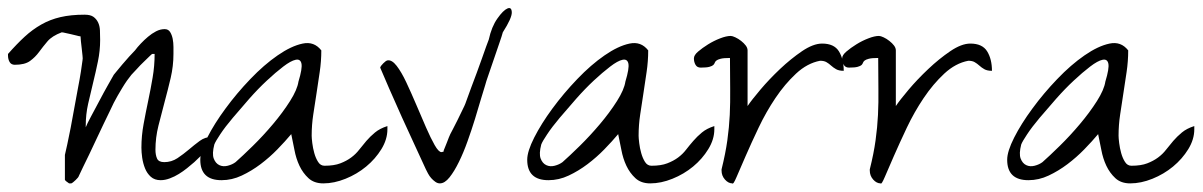

<svg xmlns="http://www.w3.org/2000/svg" viewBox="-82 -446 2932 468"><path d="M76.2 -68.4Q78.1 -76.2 82 -94.2Q85.9 -112.3 90.3 -134.8Q94.7 -157.2 99.1 -182.6Q103.5 -208 107.9 -230.5Q112.3 -252.9 115.2 -271.5Q118.2 -290 119.1 -298.8Q120.1 -302.7 119.1 -310.5Q118.2 -318.4 117.2 -328.1Q116.2 -337.9 115.2 -345.7Q114.3 -353.5 114.3 -357.4Q111.3 -357.4 104.5 -359.4Q97.7 -361.3 90.3 -362.8Q83 -364.3 77.1 -365.7Q71.3 -367.2 68.4 -367.2Q44.9 -358.4 33.7 -345.2Q22.5 -332 13.2 -319.3Q3.9 -306.6 -8.8 -297.4Q-21.5 -288.1 -45.9 -288.1Q-54.7 -288.1 -58.6 -294.9Q-62.5 -301.8 -62.5 -310.5V-314.5Q-41 -338.9 -22 -356.4Q-2.9 -374 18.6 -386.2Q40 -398.4 65.4 -404.3Q90.8 -410.2 124 -410.2Q138.7 -410.2 146 -404.8Q153.3 -399.4 157.2 -391.1Q161.1 -382.8 161.6 -372.1Q162.1 -361.3 162.1 -348.6Q162.1 -322.3 156.7 -296.4Q151.4 -270.5 145 -244.6Q138.7 -218.8 132.8 -192.9Q127 -167 127 -139.6V-135.7Q129.9 -143.6 139.6 -161.6Q149.4 -179.7 160.2 -200.2Q170.9 -220.7 181.2 -238.8Q191.4 -256.8 195.3 -263.7Q196.3 -264.6 202.1 -272Q208 -279.3 216.3 -289.1Q224.6 -298.8 232.9 -308.1Q241.2 -317.4 247.1 -323.2Q252.9 -331.1 261.2 -339.8Q269.5 -348.6 278.8 -356.4Q288.1 -364.3 298.3 -369.6Q308.6 -375 319.3 -375Q328.1 -375 332.5 -368.2Q336.9 -361.3 338.9 -351.6Q340.8 -341.8 340.8 -331.5Q340.8 -321.3 340.8 -314.5Q340.8 -285.2 334 -255.9Q327.1 -226.6 319.3 -197.8Q311.5 -168.9 304.2 -139.6Q296.9 -110.4 296.9 -81.1Q296.9 -68.4 300.8 -59.6Q304.7 -50.8 318.4 -50.8Q335.9 -50.8 350.6 -60.5Q365.2 -70.3 378.4 -81.5Q391.6 -92.8 404.8 -102.5Q418 -112.3 434.6 -112.3V-93.8Q434.6 -92.8 429.7 -87.9Q424.8 -83 418 -76.2Q411.1 -69.3 403.8 -62.5Q396.5 -55.7 391.6 -50.8Q383.8 -43.9 374 -36.1Q364.3 -28.3 354 -22Q343.8 -15.6 332 -11.2Q320.3 -6.8 309.6 -6.8Q294.9 -6.8 285.6 -15.1Q276.4 -23.4 271.5 -35.6Q266.6 -47.9 264.6 -61.5Q262.7 -75.2 262.7 -85.9Q262.7 -115.2 268.1 -144Q273.4 -172.9 279.3 -200.7Q285.2 -228.5 290 -256.8Q294.9 -285.2 294.9 -314.5H289.1Q288.1 -314.5 282.2 -308.6Q276.4 -302.7 268.1 -294.9Q259.8 -287.1 252 -278.3Q244.1 -269.5 238.3 -263.7Q233.4 -257.8 227.5 -249.5Q221.7 -241.2 215.8 -231.4Q210 -221.7 204.6 -212.4Q199.2 -203.1 195.3 -195.3Q192.4 -188.5 185.5 -174.8Q178.7 -161.1 170.4 -143.6Q162.1 -126 152.8 -106.4Q143.6 -86.9 135.3 -69.3Q127 -51.8 120.1 -38.1Q113.3 -24.4 110.4 -17.6Q109.4 -13.7 102.5 -7.3Q95.7 -1 93.8 0Q91.8 1 91.8 1H88.9H86.9Q85.9 1 85 0Q83 -1 79.6 -3.9Q76.2 -6.8 76.2 -7.8Z M627.9 -119.1Q613.3 -101.6 594.2 -82Q575.2 -62.5 553.2 -45.9Q531.2 -29.3 507.3 -18.1Q483.4 -6.8 458 -6.8Q406.2 -6.8 406.2 -56.6Q406.2 -77.1 423.3 -110.8Q440.4 -144.5 467.8 -181.6Q495.1 -218.8 528.3 -253.4Q561.5 -288.1 594.7 -311Q627.9 -334 655.8 -339.8Q683.6 -345.7 701.2 -323.2Q701.2 -296.9 697.3 -270.5Q693.4 -244.1 689.5 -218.3Q685.5 -192.4 681.6 -167Q677.7 -141.6 677.7 -115.2Q677.7 -109.4 679.2 -97.2Q680.7 -85 684.1 -72.8Q687.5 -60.5 693.4 -51.3Q699.2 -42 709 -42Q732.4 -42 747.6 -47.9Q762.7 -53.7 773.9 -62Q785.2 -70.3 793.5 -81.1Q801.8 -91.8 811 -102.5Q820.3 -113.3 832 -123Q843.8 -132.8 862.3 -138.7Q862.3 -138.7 862.3 -135.7Q862.3 -132.8 862.3 -130.9Q862.3 -106.4 847.7 -82.5Q833 -58.6 810.5 -40Q788.1 -21.5 760.3 -10.3Q732.4 1 706.1 1Q683.6 1 669.9 -11.7Q656.2 -24.4 647.9 -42Q639.6 -59.6 635.7 -80.6Q631.8 -101.6 627.9 -119.1ZM645.5 -247.1Q655.3 -279.3 652.8 -291Q650.4 -302.7 638.7 -300.3Q627 -297.9 608.4 -283.7Q589.8 -269.5 568.4 -249.5Q546.9 -229.5 525.4 -205.1Q503.9 -180.7 485.4 -158.7Q466.8 -136.7 455.1 -119.1Q443.4 -101.6 440.4 -93.8Q434.6 -71.3 439 -59.6Q443.4 -47.9 452.6 -43.5Q461.9 -39.1 473.1 -42Q484.4 -44.9 492.2 -50.8Q508.8 -65.4 534.2 -90.3Q559.6 -115.2 583.5 -143.6Q607.4 -171.9 625 -199.7Q642.6 -227.5 645.5 -247.1Z M956.1 -33.2Q946.3 -54.7 930.2 -89.4Q914.1 -124 897.5 -160.6Q880.9 -197.3 866.7 -230Q852.5 -262.7 844.7 -281.2Q845.7 -285.2 852.1 -291.5Q858.4 -297.9 862.3 -298.8Q873 -300.8 884.8 -285.6Q896.5 -270.5 908.2 -245.6Q919.9 -220.7 932.6 -190.9Q945.3 -161.1 956.5 -135.3Q967.8 -109.4 977.5 -92.3Q987.3 -75.2 994.1 -75.2Q995.1 -75.2 996.1 -75.7Q997.1 -76.2 999 -76.2Q999 -79.1 1002 -85.4Q1004.9 -91.8 1007.3 -98.6Q1009.8 -105.5 1012.2 -111.3Q1014.6 -117.2 1015.6 -119.1Q1016.6 -121.1 1022 -131.3Q1027.3 -141.6 1033.2 -153.3Q1039.1 -165 1043.9 -175.3Q1048.8 -185.5 1049.8 -187.5Q1051.8 -191.4 1056.2 -204.1Q1060.5 -216.8 1066.9 -233.4Q1073.2 -250 1080.1 -268.6Q1086.9 -287.1 1092.8 -303.7Q1098.6 -320.3 1103 -332.5Q1107.4 -344.7 1109.4 -349.6Q1116.2 -380.9 1130.4 -400.9Q1144.5 -420.9 1154.8 -425.3Q1165 -429.7 1165.5 -416Q1166 -402.3 1143.6 -367.2Q1141.6 -359.4 1135.3 -341.3Q1128.9 -323.2 1122.1 -302.7Q1115.2 -282.2 1108.9 -264.2Q1102.5 -246.1 1100.6 -238.3Q1096.7 -226.6 1090.3 -204.6Q1084 -182.6 1075.7 -155.8Q1067.4 -128.9 1057.6 -101.6Q1047.9 -74.2 1036.6 -51.3Q1025.4 -28.3 1013.7 -13.7Q1002 1 990.2 1Q984.4 1 979 -2.9Q973.6 -6.8 969.2 -11.7Q964.8 -16.6 961.4 -22.9Q958 -29.3 956.1 -33.2Z M1424.8 -119.1Q1410.2 -101.6 1391.1 -82Q1372.1 -62.5 1350.1 -45.9Q1328.1 -29.3 1304.2 -18.1Q1280.3 -6.8 1254.9 -6.8Q1203.1 -6.8 1203.1 -56.6Q1203.1 -77.1 1220.2 -110.8Q1237.3 -144.5 1264.6 -181.6Q1292 -218.8 1325.2 -253.4Q1358.4 -288.1 1391.6 -311Q1424.8 -334 1452.6 -339.8Q1480.5 -345.7 1498 -323.2Q1498 -296.9 1494.1 -270.5Q1490.2 -244.1 1486.3 -218.3Q1482.4 -192.4 1478.5 -167Q1474.6 -141.6 1474.6 -115.2Q1474.6 -109.4 1476.1 -97.2Q1477.5 -85 1481 -72.8Q1484.4 -60.5 1490.2 -51.3Q1496.1 -42 1505.9 -42Q1529.3 -42 1544.4 -47.9Q1559.6 -53.7 1570.8 -62Q1582 -70.3 1590.3 -81.1Q1598.6 -91.8 1607.9 -102.5Q1617.2 -113.3 1628.9 -123Q1640.6 -132.8 1659.2 -138.7Q1659.2 -138.7 1659.2 -135.7Q1659.2 -132.8 1659.2 -130.9Q1659.2 -106.4 1644.5 -82.5Q1629.9 -58.6 1607.4 -40Q1585 -21.5 1557.1 -10.3Q1529.3 1 1502.9 1Q1480.5 1 1466.8 -11.7Q1453.1 -24.4 1444.8 -42Q1436.5 -59.6 1432.6 -80.6Q1428.7 -101.6 1424.8 -119.1ZM1442.4 -247.1Q1452.1 -279.3 1449.7 -291Q1447.3 -302.7 1435.5 -300.3Q1423.8 -297.9 1405.3 -283.7Q1386.7 -269.5 1365.2 -249.5Q1343.8 -229.5 1322.3 -205.1Q1300.8 -180.7 1282.2 -158.7Q1263.7 -136.7 1252 -119.1Q1240.2 -101.6 1237.3 -93.8Q1231.4 -71.3 1235.8 -59.6Q1240.2 -47.9 1249.5 -43.5Q1258.8 -39.1 1270 -42Q1281.2 -44.9 1289.1 -50.8Q1305.7 -65.4 1331.1 -90.3Q1356.4 -115.2 1380.4 -143.6Q1404.3 -171.9 1421.9 -199.7Q1439.5 -227.5 1442.4 -247.1Z M1676.8 -33.2Q1686.5 -72.3 1690.9 -104Q1695.3 -135.7 1696.8 -166Q1698.2 -196.3 1697.8 -229.5Q1697.3 -262.7 1697.3 -304.7Q1681.6 -304.7 1674.3 -302.7Q1667 -300.8 1664.1 -298.3Q1661.1 -295.9 1660.2 -293Q1659.2 -290 1656.7 -287.6Q1654.3 -285.2 1647.5 -283.2Q1640.6 -281.2 1626 -281.2Q1617.2 -281.2 1613.3 -288.1Q1609.4 -294.9 1609.4 -303.7Q1609.4 -311.5 1619.6 -320.3Q1629.9 -329.1 1644 -337.9Q1658.2 -346.7 1673.3 -352.5Q1688.5 -358.4 1699.2 -358.4Q1703.1 -358.4 1710.4 -355Q1717.8 -351.6 1724.6 -346.2Q1731.4 -340.8 1735.8 -335Q1740.2 -329.1 1740.2 -323.2V-187.5Q1750 -202.1 1771.5 -227.5Q1793 -252.9 1819.3 -277.8Q1845.7 -302.7 1873 -321.3Q1900.4 -339.8 1921.9 -339.8Q1951.2 -339.8 1962.9 -320.8Q1974.6 -301.8 1974.6 -273.4Q1962.9 -273.4 1956.1 -277.3Q1949.2 -281.2 1943.8 -286.1Q1938.5 -291 1932.6 -294.4Q1926.8 -297.9 1917 -297.9Q1885.7 -292 1858.4 -266.6Q1831.1 -241.2 1808.1 -207Q1785.2 -172.9 1767.1 -134.8Q1749 -96.7 1735.4 -65.4Q1721.7 -34.2 1713.4 -14.6Q1705.1 4.9 1703.1 1Q1693.4 1 1685.1 -8.3Q1676.8 -17.6 1676.8 -30.3Z M2038.1 -33.2Q2047.9 -72.3 2052.2 -104Q2056.6 -135.7 2058.1 -166Q2059.6 -196.3 2059.1 -229.5Q2058.6 -262.7 2058.6 -304.7Q2043 -304.7 2035.6 -302.7Q2028.3 -300.8 2025.4 -298.3Q2022.5 -295.9 2021.5 -293Q2020.5 -290 2018.1 -287.6Q2015.6 -285.2 2008.8 -283.2Q2002 -281.2 1987.3 -281.2Q1978.5 -281.2 1974.6 -288.1Q1970.7 -294.9 1970.7 -303.7Q1970.7 -311.5 1981 -320.3Q1991.2 -329.1 2005.4 -337.9Q2019.5 -346.7 2034.7 -352.5Q2049.8 -358.4 2060.5 -358.4Q2064.5 -358.4 2071.8 -355Q2079.1 -351.6 2085.9 -346.2Q2092.8 -340.8 2097.2 -335Q2101.6 -329.1 2101.6 -323.2V-187.5Q2111.3 -202.1 2132.8 -227.5Q2154.3 -252.9 2180.7 -277.8Q2207 -302.7 2234.4 -321.3Q2261.7 -339.8 2283.2 -339.8Q2312.5 -339.8 2324.2 -320.8Q2335.9 -301.8 2335.9 -273.4Q2324.2 -273.4 2317.4 -277.3Q2310.5 -281.2 2305.2 -286.1Q2299.8 -291 2293.9 -294.4Q2288.1 -297.9 2278.3 -297.9Q2247.1 -292 2219.7 -266.6Q2192.4 -241.2 2169.4 -207Q2146.5 -172.9 2128.4 -134.8Q2110.4 -96.7 2096.7 -65.4Q2083 -34.2 2074.7 -14.6Q2066.4 4.9 2064.5 1Q2054.7 1 2046.4 -8.3Q2038.1 -17.6 2038.1 -30.3Z M2594.7 -119.1Q2580.1 -101.6 2561 -82Q2542 -62.5 2520 -45.9Q2498 -29.3 2474.1 -18.1Q2450.2 -6.8 2424.8 -6.8Q2373 -6.8 2373 -56.6Q2373 -77.1 2390.1 -110.8Q2407.2 -144.5 2434.6 -181.6Q2461.9 -218.8 2495.1 -253.4Q2528.3 -288.1 2561.5 -311Q2594.7 -334 2622.6 -339.8Q2650.4 -345.7 2668 -323.2Q2668 -296.9 2664.1 -270.5Q2660.2 -244.1 2656.2 -218.3Q2652.3 -192.4 2648.4 -167Q2644.5 -141.6 2644.5 -115.2Q2644.5 -109.4 2646 -97.2Q2647.5 -85 2650.9 -72.8Q2654.3 -60.5 2660.2 -51.3Q2666 -42 2675.8 -42Q2699.2 -42 2714.4 -47.9Q2729.5 -53.7 2740.7 -62Q2752 -70.3 2760.3 -81.1Q2768.6 -91.8 2777.8 -102.5Q2787.1 -113.3 2798.8 -123Q2810.5 -132.8 2829.1 -138.7Q2829.1 -138.7 2829.1 -135.7Q2829.1 -132.8 2829.1 -130.9Q2829.1 -106.4 2814.5 -82.5Q2799.8 -58.6 2777.3 -40Q2754.9 -21.5 2727.1 -10.3Q2699.2 1 2672.9 1Q2650.4 1 2636.7 -11.7Q2623 -24.4 2614.7 -42Q2606.4 -59.6 2602.5 -80.6Q2598.6 -101.6 2594.7 -119.1ZM2612.3 -247.1Q2622.1 -279.3 2619.6 -291Q2617.2 -302.7 2605.5 -300.3Q2593.8 -297.9 2575.2 -283.7Q2556.6 -269.5 2535.2 -249.5Q2513.7 -229.5 2492.2 -205.1Q2470.7 -180.7 2452.1 -158.7Q2433.6 -136.7 2421.9 -119.1Q2410.2 -101.6 2407.2 -93.8Q2401.4 -71.3 2405.8 -59.6Q2410.2 -47.9 2419.4 -43.5Q2428.7 -39.1 2439.9 -42Q2451.2 -44.9 2459 -50.8Q2475.6 -65.4 2501 -90.3Q2526.4 -115.2 2550.3 -143.6Q2574.2 -171.9 2591.8 -199.7Q2609.4 -227.5 2612.3 -247.1Z"/></svg>

Font: Zeyada
Style: Regular
Weight: 400
Version: Version 1.002 2010